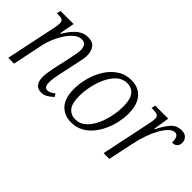

<svg xmlns="http://www.w3.org/2000/svg" viewBox="-14 -1002 1468 1468"><g transform="rotate(45 720.0 -268.0)"><path d="M402 10Q366 10 347 -14.5Q328 -39 328 -83Q328 -107 333 -138Q338 -169 347 -211L371 -318Q373 -330 377.5 -351Q382 -372 386 -394.5Q390 -417 390 -433Q390 -456 380 -477Q370 -498 337 -498Q307 -498 278 -475Q249 -452 224.5 -415.5Q200 -379 182 -337.5Q164 -296 156 -260L102 0H39L126 -415Q128 -428 130 -442.5Q132 -457 132 -466Q132 -490 117.5 -497Q103 -504 73 -504H61L68 -536H210L187 -414H193Q233 -481 272.5 -512.5Q312 -544 361 -544Q412 -544 433 -513Q454 -482 454 -440Q454 -414 447.5 -384Q441 -354 436 -329L408 -200Q401 -170 396.5 -141Q392 -112 392 -88Q392 -35 426 -35Q441 -35 455.5 -42.5Q470 -50 487 -63L502 -40Q482 -20 458 -5Q434 10 402 10Z M727 10Q652 10 607 -39.5Q562 -89 562 -188Q562 -245 578.5 -307.5Q595 -370 628.5 -424.5Q662 -479 712 -512.5Q762 -546 829 -546Q874 -546 911 -525.5Q948 -505 970 -461.5Q992 -418 992 -347Q992 -304 982 -255.5Q972 -207 951 -160Q930 -113 898.5 -74.5Q867 -36 824 -13Q781 10 727 10ZM734 -29Q773 -29 804 -50.5Q835 -72 858 -108Q881 -144 896 -187.5Q911 -231 918 -275Q925 -319 925 -356Q925 -436 897 -471.5Q869 -507 820 -507Q773 -507 737 -475Q701 -443 677 -392.5Q653 -342 641 -285Q629 -228 629 -178Q629 -96 658 -62.5Q687 -29 734 -29Z M1156 -411Q1159 -426 1161 -440.5Q1163 -455 1163 -465Q1163 -490 1146 -497Q1129 -504 1099 -504H1085L1092 -536H1233L1212 -405H1217Q1246 -465 1280 -505.5Q1314 -546 1369 -546Q1405 -546 1422.5 -527Q1440 -508 1440 -482Q1440 -457 1426 -442Q1412 -427 1383 -427Q1384 -499 1345 -499Q1319 -499 1294 -474Q1269 -449 1246 -407.5Q1223 -366 1205 -314Q1187 -262 1176 -208L1132 0H1070Z"/></g></svg>

Font: Noto Serif SemiCondensed Light
Style: Italic
Weight: 300
Width: 4
Italic angle: -12°
Designer: Monotype Design Team
Foundry: Monotype Imaging Inc.
Version: Version 2.013; ttfautohint (v1.8.4.7-5d5b)